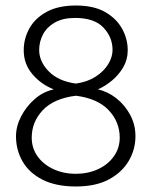

<svg xmlns="http://www.w3.org/2000/svg" viewBox="-20 -663 548 696"><path d="M255 -643Q191 -643 149 -620Q107 -597 86.5 -560Q66 -523 66 -481Q66 -431 97.5 -394Q129 -357 175 -339Q137 -331 106 -304Q75 -277 56.5 -241Q38 -205 38 -169Q38 -119 62 -77.5Q86 -36 134.5 -11.5Q183 13 255 13Q327 13 374.5 -12.5Q422 -38 446.5 -79.5Q471 -121 471 -169Q471 -211 452 -246.5Q433 -282 402 -306.5Q371 -331 335 -339Q362 -351 386.5 -371.5Q411 -392 427 -419.5Q443 -447 443 -481Q443 -522 422.5 -559Q402 -596 361 -619.5Q320 -643 255 -643ZM252 -598Q322 -598 355 -563Q388 -528 388 -482Q388 -456 372 -430Q356 -404 326.5 -385Q297 -366 255 -360Q191 -369 156.5 -404.5Q122 -440 122 -482Q122 -512 136 -538.5Q150 -565 179 -581.5Q208 -598 252 -598ZM255 -316Q334 -306 374 -263.5Q414 -221 414 -164Q414 -126 392.5 -96Q371 -66 335 -49.5Q299 -33 255 -33Q210 -33 173.5 -50Q137 -67 116 -96.5Q95 -126 95 -164Q95 -221 135 -263.5Q175 -306 255 -316Z"/></svg>

Font: Catamaran Thin ExtraLight
Style: Regular
Weight: 250
Version: Version 2.000